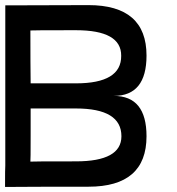

<svg xmlns="http://www.w3.org/2000/svg" viewBox="-21 -741 702 762"><path d="M-1 1Q99.6 0 330.1 0Q560.5 0 560.5 -200.2Q560.5 -360.4 430.7 -360.4Q300.8 -360.4 300.8 -360.4Q300.8 -360.4 430.7 -360.4Q560.5 -360.4 560.5 -520.5Q560.5 -720.7 330.1 -720.7Q99.6 -719.7 0 -719.7Q0 -617.2 0 -410.2Q0 -385.7 0 -310.5Q0 -91.8 0 -84Q-1 -77.1 -1 1ZM460.9 -200.2Q460.9 -100.6 280.3 -100.6Q100.6 -100.6 99.6 -99.6Q100.6 -100.6 100.6 -205.1Q100.6 -310.5 100.6 -310.5Q100.6 -310.5 280.3 -310.5Q460.9 -310.5 460.9 -200.2ZM99.6 -620.1Q100.6 -621.1 280.3 -621.1Q460.9 -621.1 460 -519.5Q460.9 -410.2 280.3 -410.2Q100.6 -410.2 100.6 -410.2Q99.6 -480.5 99.6 -620.1Z"/></svg>

Font: Encounter VC
Style: Regular
Weight: 400
Designer: Silver Alicorn
Version: Version 1.0